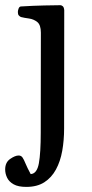

<svg xmlns="http://www.w3.org/2000/svg" viewBox="-45 -507 357 746"><path d="M57.1 219.2Q25.9 219.2 8.1 209.2Q-9.8 199.2 -17.3 183.6Q-24.9 168 -24.9 151.4Q-24.9 124 -5.6 110.6Q13.7 97.2 27.3 97.2Q37.1 97.2 42.5 105Q47.9 112.8 54.4 128.9Q61 145 74.2 169.4Q98.6 168 106 127.7Q113.3 87.4 113.3 7.8L113.8 -379.9Q113.8 -410.2 99.9 -421.4Q85.9 -432.6 67.6 -435.1Q49.3 -437.5 36.1 -440.9Q31.2 -443.4 27.8 -447.3Q24.4 -451.2 24.4 -460.4Q24.4 -466.3 27.3 -473.9Q30.3 -481.4 36.1 -481.9Q85 -484.9 127 -485.8Q168.9 -486.8 189.9 -486.8Q193.8 -486.8 198.7 -482.9Q203.6 -479 204.6 -467.3L204.1 -7.8Q204.1 38.1 196.8 79.1Q189.5 120.1 172.4 151.6Q155.3 183.1 127.2 201.2Q99.1 219.2 57.1 219.2Z"/></svg>

Font: Gelasio
Style: Regular
Weight: 400
Designer: Eben Sorkin
Foundry: Eben Sorkin
Version: Version 1.008